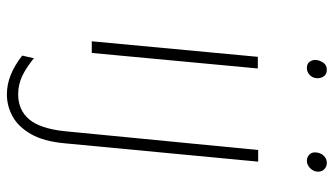

<svg xmlns="http://www.w3.org/2000/svg" viewBox="-221 -485 946 544"><g transform="rotate(90 252.0 -213.0)"><path d="M172.5 -609.5Q160.5 -609.5 154.8 -617.5Q149 -625.5 150 -636.5Q151 -645.5 157.5 -655.8Q164 -666 178 -666Q190.5 -666 196.5 -657Q202.5 -648 201.5 -636.5Q200 -624 191.8 -616.8Q183.5 -609.5 172.5 -609.5ZM97 0 141 -470.5H174L130 0ZM435 -609.5Q425.5 -609.5 418 -616.5Q410.5 -623.5 412 -636.5Q413.5 -649.5 421.8 -657.8Q430 -666 441.5 -666Q453 -666 460.5 -657.8Q468 -649.5 466 -636.5Q464.5 -626.5 455.8 -618Q447 -609.5 435 -609.5ZM247.5 240.5Q220 240.5 192.8 229.8Q165.5 219 137.5 197L145 164Q172 186 195.8 197.2Q219.5 208.5 247 208.5Q291.5 208.5 317.8 177.8Q344 147 351.5 79L405 -471.5H438L386 77Q380.5 136.5 359.8 172.5Q339 208.5 309.5 224.5Q280 240.5 247.5 240.5Z"/></g></svg>

Font: Karla ExtraLight
Style: Italic
Weight: 250
Italic angle: -8°
Designer: Jonathan Pinhorn
Version: Version 2.004;gftools[0.9.33]